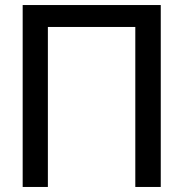

<svg xmlns="http://www.w3.org/2000/svg" viewBox="-20 -742 728 762"><path d="M70 -722V0H170V-635H517V-722ZM618 -722H517V0H618Z"/></svg>

Font: Perun
Style: Regular
Weight: 400
Foundry: Copyright (c) Stefan Peev, Context Ltd, 2016
Version: Version 1.089